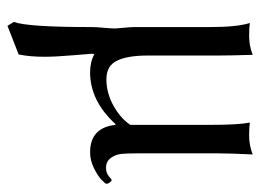

<svg xmlns="http://www.w3.org/2000/svg" viewBox="-114 -366 717 530"><g transform="rotate(90 245.0 -100.5)"><path d="M321.8 -60.1Q257.8 9.8 179.2 9.8Q150.4 9.8 128.9 -2Q128.9 -2 128.4 0.5Q127.9 2.9 127.9 4.9Q127.9 9.8 132.1 57.4Q136.2 105 136.2 136.2Q136.2 175.3 129.9 207L50.8 237.8L40 220.2Q54.2 183.1 54.2 6.8Q54.2 -7.3 56.2 -28.1Q58.1 -48.8 58.1 -59.1Q58.1 -64 56.2 -83Q54.2 -102.1 54.2 -111.8V-321.8Q54.2 -396 43 -431.2Q55.2 -429.2 78.1 -429.2Q106 -429.2 130.9 -439Q132.8 -375 132.8 -342.8V-148.9Q132.8 -93.8 147 -64.5Q161.1 -35.2 198.2 -35.2Q236.3 -35.2 271.2 -54.7Q306.2 -74.2 324.2 -101.1V-321.8Q324.2 -398.9 317.9 -431.2Q330.1 -429.2 353 -429.2Q380.9 -429.2 405.8 -439Q402.8 -375 402.8 -342.8V-121.1Q402.8 -92.3 404.3 -76.7Q405.8 -61 415.3 -47.6Q424.8 -34.2 442.9 -34.2Q457 -34.2 466.1 -42Q475.1 -49.8 476.1 -49.8Q479 -49.8 482.9 -44.9Q486.8 -40 486.8 -35.2Q486.8 -32.2 475.8 -21.7Q464.8 -11.2 443.4 -0.7Q421.9 9.8 399.9 9.8Q332 9.8 324.2 -60.1Z"/></g></svg>

Font: Linux Libertine Capitals
Style: Small Caps
Weight: 400
Designer: Philipp H. Poll
Foundry: Philipp H. Poll
Version: Version 5.1.3